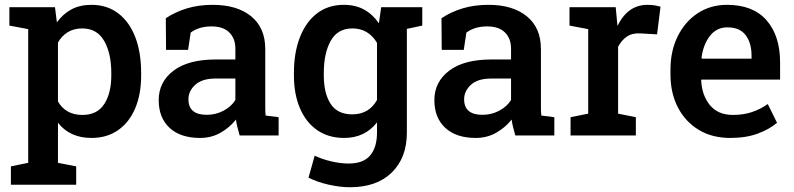

<svg xmlns="http://www.w3.org/2000/svg" viewBox="-20 -558 3270 791"><path d="M24.9 203.1V127.4L96.2 112.8V-438L18.6 -452.6V-528.3H206.5L214.4 -465.8Q239.3 -500.5 274.2 -519.3Q309.1 -538.1 356.9 -538.1Q421.4 -538.1 467.3 -502.9Q513.2 -467.8 537.4 -404.8Q561.5 -341.8 561.5 -257.3V-247.1Q561.5 -169.9 537.1 -112.1Q512.7 -54.2 466.8 -22Q420.9 10.3 356.9 10.3Q268.1 10.3 218.8 -52.2V112.8L293.9 127.4V203.1ZM319.8 -84.5Q380.4 -84.5 409.4 -129.2Q438.5 -173.8 438.5 -247.1V-257.3Q438.5 -338.9 408.9 -389.9Q379.4 -440.9 318.8 -440.9Q284.7 -440.9 259.3 -425.5Q233.9 -410.2 218.8 -382.3V-140.1Q250.5 -84.5 319.8 -84.5Z M804.2 10.3Q723.6 10.3 678.7 -31.2Q633.8 -72.8 633.8 -145.5Q633.8 -220.2 694.6 -266.6Q755.4 -313 869.1 -313H949.7V-357.4Q949.7 -399.4 924.6 -424.3Q899.4 -449.2 851.6 -449.2Q824.2 -449.2 803.2 -442.6Q782.2 -436 765.6 -423.8L754.9 -352.5H664.1L663.1 -482.9Q701.7 -508.8 749.8 -523.4Q797.9 -538.1 856.4 -538.1Q957 -538.1 1014.9 -490.7Q1072.8 -443.4 1072.8 -356V-123Q1072.8 -112.3 1073 -102.3Q1073.2 -92.3 1074.2 -82L1127.9 -75.2V0H967.3Q962.4 -17.1 958.3 -33.2Q954.1 -49.3 952.1 -65.4Q925.8 -32.2 888.2 -11Q850.6 10.3 804.2 10.3ZM832 -85Q869.6 -85 901.6 -102.3Q933.6 -119.6 949.7 -146V-234.4H867.7Q812.5 -234.4 784.4 -208.7Q756.3 -183.1 756.3 -148.9Q756.3 -85 832 -85Z M1421.4 213.4Q1382.3 213.4 1334.7 202.9Q1287.1 192.4 1251 173.8L1276.4 83.5Q1307.6 98.1 1345.2 106.9Q1382.8 115.7 1416.5 115.7Q1477.1 115.7 1505.1 82.3Q1533.2 48.8 1533.2 -12.2V-53.7Q1482.9 10.3 1397.9 10.3Q1333 10.3 1286.6 -22Q1240.2 -54.2 1215.6 -112.3Q1190.9 -170.4 1190.9 -247.1V-257.3Q1190.9 -341.3 1215.6 -404.5Q1240.2 -467.8 1286.1 -502.9Q1332 -538.1 1396.5 -538.1Q1444.8 -538.1 1480.5 -518.3Q1516.1 -498.5 1541 -461.9L1550.3 -528.3H1719.7V-452.6L1656.2 -439V-11.7Q1656.2 91.8 1594.2 152.6Q1532.2 213.4 1421.4 213.4ZM1431.2 -86.9Q1500 -86.9 1533.2 -146V-381.3Q1517.1 -409.2 1491.7 -425Q1466.3 -440.9 1431.6 -440.9Q1371.1 -440.9 1342.5 -389.9Q1314 -338.9 1314 -257.3V-247.1Q1314 -173.8 1342 -130.4Q1370.1 -86.9 1431.2 -86.9Z M1939.9 10.3Q1859.4 10.3 1814.5 -31.2Q1769.5 -72.8 1769.5 -145.5Q1769.5 -220.2 1830.3 -266.6Q1891.1 -313 2004.9 -313H2085.4V-357.4Q2085.4 -399.4 2060.3 -424.3Q2035.2 -449.2 1987.3 -449.2Q1960 -449.2 1939 -442.6Q1918 -436 1901.4 -423.8L1890.6 -352.5H1799.8L1798.8 -482.9Q1837.4 -508.8 1885.5 -523.4Q1933.6 -538.1 1992.2 -538.1Q2092.8 -538.1 2150.6 -490.7Q2208.5 -443.4 2208.5 -356V-123Q2208.5 -112.3 2208.7 -102.3Q2209 -92.3 2210 -82L2263.7 -75.2V0H2103Q2098.1 -17.1 2094 -33.2Q2089.8 -49.3 2087.9 -65.4Q2061.5 -32.2 2023.9 -11Q1986.3 10.3 1939.9 10.3ZM1967.8 -85Q2005.4 -85 2037.4 -102.3Q2069.3 -119.6 2085.4 -146V-234.4H2003.4Q1948.2 -234.4 1920.2 -208.7Q1892.1 -183.1 1892.1 -148.9Q1892.1 -85 1967.8 -85Z M2330.6 0V-75.2L2403.3 -89.8V-438L2326.2 -452.6V-528.3H2516.6L2522.9 -461.9L2523.9 -451.2Q2566.4 -538.1 2647 -538.1Q2677.2 -538.1 2701.2 -530.3L2687 -416.5L2618.2 -420.4Q2584.5 -422.4 2562.5 -407.2Q2540.5 -392.1 2526.4 -365.2V-89.8L2599.6 -75.2V0Z M2988.8 10.3Q2913.6 10.3 2858.4 -23.2Q2803.2 -56.6 2772.7 -115.7Q2742.2 -174.8 2742.2 -251V-271.5Q2742.2 -348.6 2772.2 -408.9Q2802.2 -469.2 2854.7 -503.7Q2907.2 -538.1 2975.1 -538.1Q3082 -538.1 3137.9 -474.6Q3193.8 -411.1 3193.8 -300.3V-230H2869.6L2868.7 -227.5Q2871.6 -165 2904.8 -124.8Q2938 -84.5 2999.5 -84.5Q3042.5 -84.5 3077.6 -96.2Q3112.8 -107.9 3143.1 -129.4L3181.2 -52.2Q3149.9 -25.4 3101.8 -7.6Q3053.7 10.3 2988.8 10.3ZM2871.6 -316.4H3076.2V-329.1Q3076.2 -380.9 3052 -413.1Q3027.8 -445.3 2976.6 -445.3Q2931.6 -445.3 2904.1 -409.2Q2876.5 -373 2870.1 -318.8Z"/></svg>

Font: Roboto Slab Medium
Style: Regular
Weight: 500
Designer: Google
Version: Version 2.001; ttfautohint (v1.8.3)